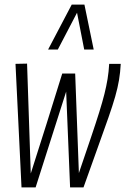

<svg xmlns="http://www.w3.org/2000/svg" viewBox="-20 -810 542 830"><path d="M341 0H283L266 -414Q233 -311 200 -207Q167 -103 134 0H73L47 -534L97 -535L113 -60Q148 -168 181.5 -275.5Q215 -383 249 -492H305L321 -62Q352 -153 373.5 -216.5Q395 -280 409 -325Q423 -370 431.5 -404Q440 -438 445 -468.5Q450 -499 452 -534H502Q500 -497 494.5 -464Q489 -431 478 -392.5Q467 -354 449 -302.5Q431 -251 404.5 -177.5Q378 -104 341 0ZM188 -596 290 -790H345L385 -596H344L313 -755L230 -596Z"/></svg>

Font: Georama Condensed Light
Style: Italic
Weight: 300
Width: 3
Italic angle: -9°
Designer: Jean-Baptiste Levee
Foundry: Production Type
Version: Version 1.000